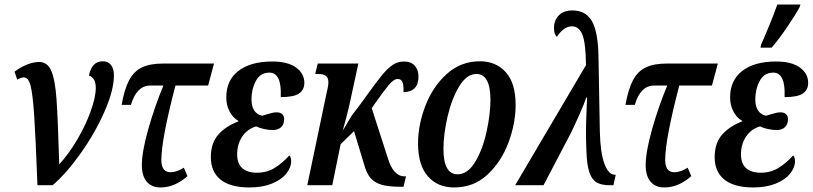

<svg xmlns="http://www.w3.org/2000/svg" viewBox="-20 -816 3581 846"><path d="M85 -475Q73 -475 56 -465L44 -500Q70 -520 99 -531.5Q128 -543 154 -543Q190 -542 206.5 -503Q223 -464 229 -379Q235 -294 241 -92Q282 -136 319.5 -199.5Q357 -263 379.5 -325.5Q402 -388 402 -429Q402 -473 372 -483Q384 -546 433 -546Q457 -546 469.5 -529Q482 -512 482 -484Q482 -419 440.5 -324.5Q399 -230 335.5 -140.5Q272 -51 212 0H145Q137 -214 130.5 -309Q124 -404 114.5 -439.5Q105 -475 85 -475Z M605 -88Q605 -147 633.5 -247.5Q662 -348 700 -439H642Q582 -439 557 -354H516Q528 -423 549 -462.5Q570 -502 605.5 -519Q641 -536 698 -536H923L897 -439H753Q691 -202 691 -111Q691 -57 732 -57Q758 -57 790 -77L806 -40Q750 10 687 10Q648 10 626.5 -15.5Q605 -41 605 -88Z M909 -123Q909 -186 942 -223Q975 -260 1030 -281L1031 -283Q1007 -296 992 -324Q977 -352 977 -387Q977 -462 1030.5 -503.5Q1084 -545 1180 -545Q1248 -545 1284.5 -518.5Q1321 -492 1321 -451Q1321 -420 1297.5 -404Q1274 -388 1217 -388Q1222 -496 1167 -496Q1127 -496 1107.5 -459.5Q1088 -423 1088 -378Q1088 -348 1100 -329.5Q1112 -311 1135 -306Q1144 -308 1164 -314.5Q1184 -321 1199 -321Q1215 -321 1223.5 -313Q1232 -305 1232 -291Q1232 -269 1219 -256Q1206 -243 1181 -243Q1163 -243 1141.5 -248Q1120 -253 1109 -259Q1070 -248 1047.5 -214.5Q1025 -181 1025 -136Q1025 -95 1047.5 -75Q1070 -55 1112 -55Q1156 -55 1190 -76Q1224 -97 1255 -131Q1258 -129 1260.5 -122Q1263 -115 1263 -106Q1263 -78 1241.5 -51Q1220 -24 1178 -7Q1136 10 1079 10Q995 10 952 -24.5Q909 -59 909 -123Z M1758 -410Q1759 -440 1753.5 -454Q1748 -468 1732 -468Q1715 -468 1692.5 -441Q1670 -414 1630 -357L1618 -339L1688 -122Q1712 -39 1763 -39H1769L1758 7H1748Q1693 7 1661.5 -2Q1630 -11 1612 -32.5Q1594 -54 1583 -96L1540 -238L1481 -181L1444 0H1334L1415 -387Q1420 -410 1423.5 -426.5Q1427 -443 1427 -453Q1427 -474 1415.5 -482Q1404 -490 1382 -490H1369L1380 -536H1559L1518 -347Q1507 -300 1490 -240L1530 -307L1560 -346L1592 -390Q1640 -457 1664.5 -486.5Q1689 -516 1711 -530.5Q1733 -545 1760 -545Q1792 -545 1808 -526Q1824 -507 1824 -480Q1824 -411 1758 -410Z M1822 -184Q1822 -265 1854 -349Q1886 -433 1948 -489.5Q2010 -546 2095 -546Q2165 -546 2208.5 -498Q2252 -450 2252 -353Q2252 -274 2221 -189.5Q2190 -105 2129 -47.5Q2068 10 1981 10Q1908 10 1865 -39.5Q1822 -89 1822 -184ZM2141 -376Q2141 -490 2079 -490Q2036 -490 2003 -435Q1970 -380 1952 -302Q1934 -224 1934 -160Q1934 -48 1996 -48Q2041 -48 2074 -103Q2107 -158 2124 -236Q2141 -314 2141 -376Z M2562 -529Q2561 -627 2546 -663.5Q2531 -700 2500 -700Q2464 -700 2434 -654Q2421 -664 2421 -693Q2421 -726 2442 -748Q2463 -770 2502 -770Q2561 -770 2588 -723Q2615 -676 2617 -570L2623 -238Q2625 -144 2643 -95Q2661 -46 2689 -46H2693L2683 0H2665Q2631 0 2610 -11.5Q2589 -23 2577.5 -55Q2566 -87 2564 -148Q2562 -198 2562 -225Q2562 -281 2564.5 -329.5Q2567 -378 2567 -386H2563Q2556 -363 2535 -315.5Q2514 -268 2496 -231L2375 0H2250Z M2825 -88Q2825 -147 2853.5 -247.5Q2882 -348 2920 -439H2862Q2802 -439 2777 -354H2736Q2748 -423 2769 -462.5Q2790 -502 2825.5 -519Q2861 -536 2918 -536H3143L3117 -439H2973Q2911 -202 2911 -111Q2911 -57 2952 -57Q2978 -57 3010 -77L3026 -40Q2970 10 2907 10Q2868 10 2846.5 -15.5Q2825 -41 2825 -88Z M3129 -123Q3129 -186 3162 -223Q3195 -260 3250 -281L3251 -283Q3227 -296 3212 -324Q3197 -352 3197 -387Q3197 -462 3250.5 -503.5Q3304 -545 3400 -545Q3468 -545 3504.5 -518.5Q3541 -492 3541 -451Q3541 -420 3517.5 -404Q3494 -388 3437 -388Q3442 -496 3387 -496Q3347 -496 3327.5 -459.5Q3308 -423 3308 -378Q3308 -348 3320 -329.5Q3332 -311 3355 -306Q3364 -308 3384 -314.5Q3404 -321 3419 -321Q3435 -321 3443.5 -313Q3452 -305 3452 -291Q3452 -269 3439 -256Q3426 -243 3401 -243Q3383 -243 3361.5 -248Q3340 -253 3329 -259Q3290 -248 3267.5 -214.5Q3245 -181 3245 -136Q3245 -95 3267.5 -75Q3290 -55 3332 -55Q3376 -55 3410 -76Q3444 -97 3475 -131Q3478 -129 3480.5 -122Q3483 -115 3483 -106Q3483 -78 3461.5 -51Q3440 -24 3398 -7Q3356 10 3299 10Q3215 10 3172 -24.5Q3129 -59 3129 -123ZM3333 -618Q3350 -656 3371.5 -708.5Q3393 -761 3405 -796H3507L3503 -784Q3484 -749 3447 -694.5Q3410 -640 3380 -606H3331Z"/></svg>

Font: Noto Serif CondSemiBold
Style: Italic
Weight: 600
Width: 3
Italic angle: -12°
Designer: Monotype Design Team
Foundry: Monotype Imaging Inc.
Version: Version 1.001